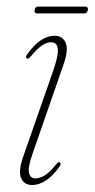

<svg xmlns="http://www.w3.org/2000/svg" viewBox="-20 -538 279 566"><path d="M85 -12Q96 -12 111 -20.5Q126 -29 146 -54Q152 -62 157 -59Q161 -55.5 155.5 -47Q135.5 -18.5 114.8 -5.5Q94 7.5 75 7.5Q51.5 7.5 42.5 -12.5Q33.5 -32.5 47.5 -73.5L137.5 -331.5Q153 -376.5 150.2 -395Q147.5 -413.5 130.5 -413.5Q118 -413.5 104 -404.2Q90 -395 69.5 -370.5Q63.5 -363 59 -366Q54 -369.5 60 -377.5Q98.5 -432.5 141 -432.5Q164.5 -432.5 173.5 -412.2Q182.5 -392 167.5 -348.5L76 -85Q62 -45.5 65.5 -28.8Q69 -12 85 -12ZM82 -508.5Q83.5 -518.5 92.4 -518.5H231.3Q240.5 -518.5 239 -508.5Q237.1 -498.5 228.2 -498.5H89.3Q80.1 -498.5 82 -508.5Z"/></svg>

Font: Fraunces 144pt Soft Thin
Style: Italic
Weight: 100
Italic angle: -16°
Version: Version 1.000;[0bf87f6ff]